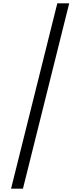

<svg xmlns="http://www.w3.org/2000/svg" viewBox="-20 -960 483 1146"><path d="M322 -940H393L117 166H46Z"/></svg>

Font: Parkinsans Light
Style: Regular
Weight: 300
Designer: Red Stone, Indian Type Foundry
Foundry: Indian Type Foundry
Version: Version 1.000